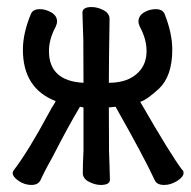

<svg xmlns="http://www.w3.org/2000/svg" viewBox="-20 -509 541 545"><path d="M69 16Q50 16 33 4.5Q16 -7 16 -18Q16 -22 20 -27Q61 -81 118 -187Q128 -206 135 -216L138 -222Q45 -258 45 -368Q45 -415 68 -470Q74 -483 93 -483Q110 -483 126 -473.5Q142 -464 142 -448Q142 -442 138 -433Q119 -398 119 -364Q119 -279 217 -274Q217 -376 216.5 -397Q216 -418 215 -440.5Q214 -463 214 -473Q214 -489 240 -489Q257 -489 274 -480Q291 -471 291 -455Q289 -337 289 -274Q344 -274 373 -304Q396 -327 396 -364Q396 -398 377 -433Q373 -442 373 -448Q373 -464 388.5 -473.5Q404 -483 422 -483Q441 -483 447 -470Q469 -415 469 -368Q469 -293 431 -257Q396 -225 378 -220Q465 -69 497 -27Q501 -25 501 -18Q501 -7 483 4.5Q465 16 446 16Q425 16 419 2Q389 -63 308 -206L289 -204Q289 -100 289.5 -79.5Q290 -59 291 -35Q292 -11 292 1Q292 16 266 16Q250 16 232.5 7Q215 -2 215 -18Q215 -43 217 -81V-204L207 -206Q175 -153 130 -65Q111 -31 106 -20.5Q101 -10 96 0Q90 16 69 16Z"/></svg>

Font: LXGW WenKai Mono Medium
Style: Regular
Weight: 500
Monospace: yes
Designer: LXGW / Fontworks Inc.
Foundry: LXGW / Fontworks Inc.
Version: Version 1.520; June 14, 2025